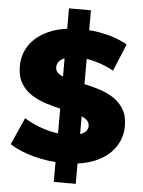

<svg xmlns="http://www.w3.org/2000/svg" viewBox="-61 -868 770 1036"><g transform="rotate(5 323.5 -350.0)"><path d="M316 14Q230 14 150.5 -7.5Q71 -29 21 -63L86 -209Q133 -179 194.5 -159.5Q256 -140 317 -140Q358 -140 383 -147.5Q408 -155 419.5 -167.5Q431 -180 431 -197Q431 -221 409 -235Q387 -249 352 -258Q317 -267 274.5 -276Q232 -285 189.5 -299Q147 -313 112 -335.5Q77 -358 55 -394.5Q33 -431 33 -487Q33 -550 67.5 -601Q102 -652 171 -683Q240 -714 343 -714Q412 -714 478.5 -698.5Q545 -683 597 -653L536 -506Q486 -533 437 -546.5Q388 -560 342 -560Q301 -560 276 -551.5Q251 -543 240 -529Q229 -515 229 -497Q229 -474 250.5 -460.5Q272 -447 307.5 -438.5Q343 -430 385.5 -421Q428 -412 470.5 -398.5Q513 -385 548 -362.5Q583 -340 604.5 -303.5Q626 -267 626 -212Q626 -151 591.5 -99.5Q557 -48 488.5 -17Q420 14 316 14ZM270 120V-820H389V120Z"/></g></svg>

Font: Montserrat Thin ExtraBold
Style: Regular
Weight: 800
Version: Version 9.000